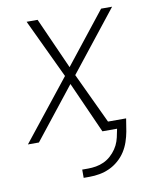

<svg xmlns="http://www.w3.org/2000/svg" viewBox="-80 -581 661 825"><g transform="rotate(-10 250.0 -168.5)"><path d="M218 183V147H244Q261 147 278.5 144Q296 141 312.5 133.5Q329 126 343 113.5Q357 101 367.5 85.5Q378 70 383.5 53.5Q389 37 392 19L396 0H332L232 -224L55 0H7L215 -262L93 -520H141L241 -296L418 -520H466L259 -258L363 -37H442L433 19Q429 41 421.5 63Q414 85 401.5 104.5Q389 124 370.5 140Q352 156 331 165.5Q310 175 288 179Q266 183 244 183Z"/></g></svg>

Font: Iosevka SS04 Extralight
Style: Italic
Weight: 200
Italic angle: -9°
Monospace: yes
Designer: Belleve Invis
Foundry: Belleve Invis
Version: Version 19.0.0; ttfautohint (v1.8.4)